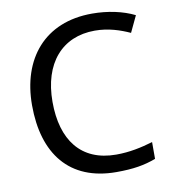

<svg xmlns="http://www.w3.org/2000/svg" viewBox="-82 -796 796 879"><g transform="rotate(-10 316.0 -357.0)"><path d="M403 -645C467 -645 521 -626 565 -606L601 -682C547 -709 477 -724 404 -724C183 -724 61 -574 61 -358C61 -133 170 10 389 10C468 10 520 1 573 -19V-97C519 -81 464 -69 402 -69C238 -69 156 -180 156 -357C156 -536 250 -645 403 -645Z"/></g></svg>

Font: Noto Sans Brahmi
Style: Regular
Weight: 400
Designer: Monotype Design Team
Foundry: Monotype Imaging Inc.
Version: Version 2.004